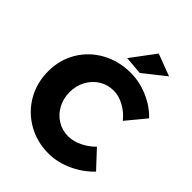

<svg xmlns="http://www.w3.org/2000/svg" viewBox="-258 -1058 1207 1207"><g transform="rotate(45 346.0 -454.5)"><path d="M22.9 0ZM400.9 -557.1Q347.7 -557.1 304.4 -530.5Q261.2 -503.9 236.1 -457.5Q210.9 -411.1 210.9 -354Q210.9 -296.9 236.1 -250.5Q261.2 -204.1 304.7 -177.5Q348.1 -150.9 400.9 -150.9Q443.8 -150.9 491 -172.9Q538.1 -194.8 575.2 -232.9L682.1 -118.2Q625 -58.1 546.4 -22.5Q467.8 13.2 391.1 13.2Q287.1 13.2 203.1 -34.9Q119.1 -83 71 -166Q22.9 -249 22.9 -352.1Q22.9 -454.1 72 -536.1Q121.1 -618.2 206.5 -665Q292 -711.9 397.9 -711.9Q476.1 -711.9 552 -679.4Q627.9 -647 681.2 -590.8L575.2 -462.9Q541 -505.9 493.9 -531.5Q446.8 -557.1 400.9 -557.1ZM436 -921.9 583 -866.2 438 -751 315.9 -761.2Z"/></g></svg>

Font: Argentum Sans
Style: Bold
Weight: 700
Designer: Julieta Ulanovsky (Modified by Cristiano Sobral)
Foundry: Julieta Ulanovsky
Version: Version 1.000; ttfautohint (v1.5.65-e2d9)